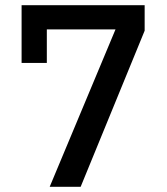

<svg xmlns="http://www.w3.org/2000/svg" viewBox="-20 -718 640 738"><path d="M171 0 424 -605H160V-476H63V-698H536V-600L290 0Z"/></svg>

Font: IBM Plex Arabic Medium
Style: Regular
Weight: 500
Designer: Mike Abbink, Paul van der Laan, Pieter van Rosmalen, Wael Morcos, Khajak Apelian
Foundry: Bold Monday
Version: Version 1.0